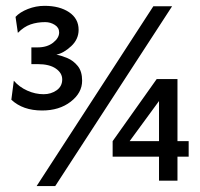

<svg xmlns="http://www.w3.org/2000/svg" viewBox="-20 -607 672 645"><path d="M103 18.1 495.1 -585.9H558.1L165.5 18.1ZM121.6 -235.8Q56.6 -235.8 18.1 -272L26.4 -335.9Q44.9 -314.5 71.8 -302.5Q98.6 -290.5 126.5 -290.5Q151.4 -290.5 170.2 -303.7Q189 -316.9 189 -340.3Q189 -361.8 167.5 -376.7Q146 -391.6 106.4 -391.6H85.4V-447.8H106.4Q138.2 -447.8 158.4 -463.6Q178.7 -479.5 178.7 -498Q178.7 -514.2 164.1 -523.4Q149.4 -532.7 131.8 -532.7Q105 -532.7 82.5 -524.9Q60.1 -517.1 40 -496.6L32.2 -550.3Q46.4 -565.9 73.5 -576.7Q100.6 -587.4 129.9 -587.4Q180.2 -587.4 212.2 -565.9Q244.1 -544.4 244.1 -506.8Q244.1 -475.1 219.2 -451.9Q194.3 -428.7 169.4 -423.3Q186 -420.4 206.3 -411.9Q226.6 -403.3 241.2 -385.3Q255.9 -367.2 255.9 -335.9Q255.9 -294.9 217.5 -265.4Q179.2 -235.8 121.6 -235.8ZM514.2 0V-80.6H358.4V-132.8L506.3 -341.3H576.2V-132.8H613.8V-80.6H576.2V0ZM415.5 -132.8H514.2V-267.6Z"/></svg>

Font: Harmattan
Style: Bold
Weight: 700
Designer: George W. Nuss III and SIL International
Foundry: SIL International
Version: Version 4.000